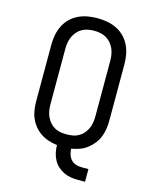

<svg xmlns="http://www.w3.org/2000/svg" viewBox="-132 -830 864 1081"><g transform="rotate(15 300.0 -289.0)"><path d="M429 165Q407 165 385.5 161.5Q364 158 344.5 148.5Q325 139 309 124Q293 109 283 89.5Q273 70 268.5 49Q264 28 264 6Q238 3 213.5 -5Q189 -13 168 -27Q147 -41 130.5 -61Q114 -81 104 -104.5Q94 -128 90.5 -153.5Q87 -179 87 -205V-530Q87 -559 92 -587Q97 -615 109.5 -641Q122 -667 142.5 -687.5Q163 -708 189 -720.5Q215 -733 243 -738Q271 -743 300 -743Q329 -743 357 -738Q385 -733 411 -720.5Q437 -708 457.5 -687.5Q478 -667 490.5 -641Q503 -615 508 -587Q513 -559 513 -530V-205Q513 -180 509.5 -155.5Q506 -131 497 -108Q488 -85 472.5 -65.5Q457 -46 437.5 -31Q418 -16 394.5 -7.5Q371 1 346 5Q347 22 352 38.5Q357 55 368 67.5Q379 80 395.5 85.5Q412 91 429 91H470V165ZM300 -66Q318 -66 336 -69Q354 -72 370 -81Q386 -90 398 -104Q410 -118 417.5 -134.5Q425 -151 428 -169Q431 -187 431 -205V-530Q431 -548 428 -566Q425 -584 417.5 -600.5Q410 -617 398 -631Q386 -645 370 -654Q354 -663 336 -666.5Q318 -670 300 -670Q282 -670 264 -666.5Q246 -663 230 -654Q214 -645 202 -631Q190 -617 182.5 -600.5Q175 -584 172 -566Q169 -548 169 -530V-205Q169 -187 172 -169Q175 -151 182.5 -134.5Q190 -118 202 -104Q214 -90 230 -81Q246 -72 264 -69Q282 -66 300 -66Z"/></g></svg>

Font: Iosevka Plex Etoile
Style: Regular
Weight: 400
Designer: Belleve Invis
Foundry: Belleve Invis
Version: Version 25.1.1; ttfautohint (v1.8.4)